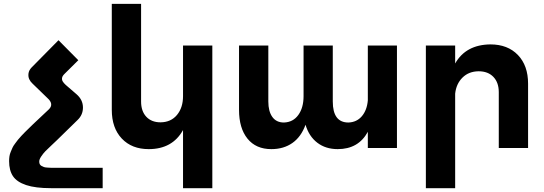

<svg xmlns="http://www.w3.org/2000/svg" viewBox="-20 -777 2856 1008"><path d="M519 104H267.1Q253.4 104 246.3 103.8Q239.3 103.5 228 102.8Q216.8 102.1 210.9 100.1Q205.1 98.1 198.5 94.5Q191.9 90.8 189 85.2Q186 79.6 186 71.8Q185.5 60.5 196.3 44.4Q207 28.3 218.3 16.8Q229.5 5.4 250.7 -14.4Q272 -34.2 278.8 -41L386.2 -146Q416 -173.8 415.5 -213.6Q415 -253.4 381.8 -282.2L325.2 -331.1Q314 -341.3 309.1 -349.9Q304.2 -358.4 305.9 -368.4Q307.6 -378.4 318.8 -389.2L391.1 -460.9L287.1 -565.9L146 -422.9Q131.8 -408.2 129.6 -391.4Q127.4 -374.5 133.5 -361.3Q139.6 -348.1 150.9 -337.9L229 -262.2Q263.7 -231.4 237.8 -204.1L154.8 -126Q149.9 -121.1 133.3 -105Q116.7 -88.9 111.3 -83.5Q106 -78.1 92.5 -64Q79.1 -49.8 74 -43Q68.8 -36.1 59.1 -23.2Q49.3 -10.3 45.4 -1.2Q41.5 7.8 36.4 20Q31.2 32.2 29.5 44.2Q27.8 56.2 27.8 68.8Q27.8 117.7 48.1 147.9Q68.4 178.2 117.2 194.6Q166 210.9 248 210.9H519Z M940.9 -538.1H1094.7V210.9H940.9V-94.2Q885.3 5.9 760.7 5.9Q671.9 5.9 619.4 -49.6Q566.9 -105 566.9 -200.2V-756.8H720.7V-244.1Q720.7 -193.4 748 -164.1Q775.4 -134.8 822.8 -134.8Q877.4 -135.3 909.2 -173.6Q940.9 -211.9 940.9 -272Z M1911.1 -538.1H2064V0H1911.1V-85Q1861.8 5.9 1752.9 5.9Q1689.9 5.9 1646 -27.6Q1602.1 -61 1584 -122.1Q1561 -58.6 1515.1 -26.4Q1469.2 5.9 1404.8 5.9Q1323.7 5.9 1279.3 -49.1Q1234.9 -104 1234.9 -200.2V-538.1H1388.7V-244.1Q1388.7 -192.4 1409.7 -163.1Q1430.7 -133.8 1470.7 -133.8Q1518.6 -135.3 1546.1 -173.3Q1573.7 -211.4 1573.7 -272V-538.1H1727.1V-244.1Q1727.1 -133.8 1809.1 -133.8Q1853 -135.3 1879.9 -167Q1906.7 -198.7 1911.1 -250Z M2554.7 -543.9Q2645.5 -543.9 2699 -488.3Q2752.4 -432.6 2752.4 -337.9V0H2598.6V-293Q2598.6 -343.8 2570.3 -373.3Q2542 -402.8 2492.7 -402.8Q2440.9 -402.3 2408 -369.6Q2375 -336.9 2369.6 -285.2V210.9H2215.8V-538.1H2369.6V-443.8Q2425.8 -542.5 2554.7 -543.9Z"/></svg>

Font: Montserrat arm SemiBold
Style: Regular
Weight: 600
Designer: Julieta Ulanovsky
Foundry: Julieta Ulanovsky
Version: Version 6.000;PS 006.000;hotconv 1.0.88;makeotf.lib2.5.64775